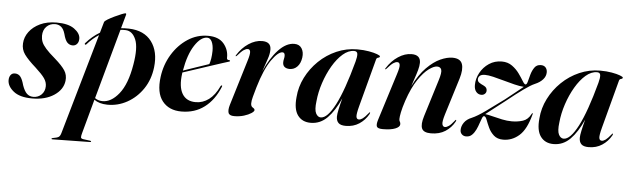

<svg xmlns="http://www.w3.org/2000/svg" viewBox="-53 -719 3720 1136"><g transform="rotate(5 1807.0 -151.0)"><path d="M150.5 -1Q179.5 -1 199 -20.2Q218.5 -39.5 219 -69.5Q219.5 -94 203.8 -116.8Q188 -139.5 149 -175Q102 -216.5 81 -245.8Q60 -275 62.5 -311.5Q64.5 -348.5 88 -380.2Q111.5 -412 152.8 -431.5Q194 -451 250 -451Q320 -451 355.5 -425.2Q391 -399.5 392 -369Q392.5 -348.5 382.2 -336.5Q372 -324.5 356 -324.5Q337 -324.5 323.8 -338.2Q310.5 -352 301.5 -388Q293 -417 278 -429Q263 -441 242.5 -441Q211.5 -441 191.2 -420.5Q171 -400 170.5 -366Q170.5 -346.5 177.2 -329.2Q184 -312 202.8 -290.8Q221.5 -269.5 258 -238.5Q302 -200 319.2 -173.2Q336.5 -146.5 332.5 -112Q326 -59.5 274.5 -25.2Q223 9 144.5 9Q71 9 33.8 -21Q-3.5 -51 -3.5 -87Q-3.5 -105 5.2 -117.2Q14 -129.5 30.5 -129.5Q51 -129.5 63.2 -114.5Q75.5 -99.5 85 -64Q97 -29.5 112.5 -15.2Q128 -1 150.5 -1Z M436.5 -338Q432.5 -333.5 428.5 -336.5Q424.5 -340.5 429.5 -345.5Q447.5 -366 467.5 -383Q487.5 -400 510.5 -413.5L529 -478Q531 -484.5 548 -494.8Q565 -505 587.5 -515.8Q610 -526.5 628.2 -533.8Q646.5 -541 651 -541Q657.5 -541 655 -531.5L632.5 -451Q655.5 -453 680 -452.5Q770.5 -449.5 814.5 -390.5Q858.5 -331.5 847.5 -237.5Q839 -164.5 801.8 -109.2Q764.5 -54 708.8 -23Q653 8 590 7Q542 6 512.5 -15.5L457.5 186Q452.5 203.5 452.8 212.2Q453 221 469 223L507.5 228Q514.5 229 514.5 232Q514.5 236 508 236L284.5 239.5Q279.5 239.5 279.5 236.5Q279.5 233.5 285 232Q313.5 227.5 322.2 221Q331 214.5 336 195L506.5 -399Q469 -375 436.5 -338ZM559 -11.5Q611.5 -10 658 -67.8Q704.5 -125.5 724 -242.5Q741.5 -344.5 721.5 -392.2Q701.5 -440 661.5 -442Q645.5 -442.5 630 -441L515.5 -25.5Q534 -12 559 -11.5Z M1257 -157Q1224.5 -77.5 1167.2 -34.2Q1110 9 1031 9Q956.5 9 917.5 -40.5Q878.5 -90 891 -184.5Q900.5 -257.5 937.2 -318Q974 -378.5 1029.2 -414.8Q1084.5 -451 1149.5 -451Q1213 -451 1243.5 -414.8Q1274 -378.5 1272.5 -331Q1271.5 -318.5 1286 -318.5Q1291.5 -318 1292 -315Q1293 -312 1287.5 -310Q1280 -308 1250 -298.2Q1220 -288.5 1178.5 -274.8Q1137 -261 1094 -246.8Q1051 -232.5 1017 -221.5Q1016.5 -218 1016 -214.5Q1005.5 -137 1030 -95.2Q1054.5 -53.5 1110.5 -53.5Q1152.5 -53.5 1188 -79.8Q1223.5 -106 1249 -160.5Q1252.5 -166.5 1256 -165.5Q1260.5 -164.5 1257 -157ZM1145.5 -439.5Q1107.5 -439.5 1071.5 -384.2Q1035.5 -329 1019 -233Q1057 -246 1101.2 -261.2Q1145.5 -276.5 1171.5 -285Q1176.5 -299 1179.8 -318.8Q1183 -338.5 1183.5 -364.5Q1183.5 -398 1173.5 -418.8Q1163.5 -439.5 1145.5 -439.5Z M1323.5 -345Q1320.5 -346 1324.5 -352Q1352 -396 1391.5 -422Q1431 -448 1471 -448Q1524 -448 1524 -402Q1524 -375.5 1513 -344.8Q1502 -314 1487 -269Q1522.5 -350.5 1568.5 -399.2Q1614.5 -448 1662.5 -448Q1692.5 -448 1706.5 -425.8Q1720.5 -403.5 1716 -371Q1711 -336 1692.2 -316.8Q1673.5 -297.5 1647 -297.5Q1628.5 -297.5 1617.2 -306.2Q1606 -315 1606 -333Q1606 -343.5 1608.5 -353.2Q1611 -363 1611 -372Q1611 -392 1597 -392Q1571 -392 1532.2 -337Q1493.5 -282 1461 -172Q1451.5 -138.5 1445 -114.8Q1438.5 -91 1438.5 -75Q1438.5 -57.5 1450 -51Q1461.5 -44.5 1461.5 -37Q1461.5 -29 1445.2 -18.2Q1429 -7.5 1402.5 0.8Q1376 9 1344.5 9Q1315.5 9 1310 -7.8Q1304.5 -24.5 1313.5 -55L1394.5 -322Q1407.5 -363.5 1405.5 -378.5Q1403.5 -393.5 1390.5 -393.5Q1380 -393.5 1366.5 -384.5Q1353 -375.5 1330.5 -349.5Q1326 -344.5 1323.5 -345Z M2076.5 -115Q2063.5 -66.5 2065.8 -51Q2068 -35.5 2081.5 -35.5Q2091.5 -35.5 2104 -44.5Q2116.5 -53.5 2135.5 -77Q2140.5 -84 2142.5 -83.5Q2146.5 -82.5 2141.5 -72.5Q2121 -36 2086.8 -13.5Q2052.5 9 2007 9Q1976.5 9 1963.5 -4Q1950.5 -17 1950.5 -41.5Q1950.5 -56 1956.5 -84.2Q1962.5 -112.5 1973 -151.5Q1939.5 -76 1897.5 -33.5Q1855.5 9 1798.5 9Q1748 9 1721.5 -27.2Q1695 -63.5 1702.5 -135.5Q1707 -196.5 1735.2 -252.5Q1763.5 -308.5 1809.2 -352.8Q1855 -397 1913.5 -422.5Q1972 -448 2037 -448Q2074.5 -448 2105.5 -442.5Q2136.5 -437 2154.8 -430Q2173 -423 2173 -418.5Q2173 -411.5 2163.8 -409.8Q2154.5 -408 2152 -399ZM1822 -121Q1815.5 -70.5 1826.5 -49.2Q1837.5 -28 1855.5 -28Q1895 -28 1940 -114.5Q1985 -201 2032 -375Q2040 -404.5 2038.5 -420.8Q2037 -437 2018.5 -437Q1984.5 -437 1951.8 -408.8Q1919 -380.5 1891.5 -333.8Q1864 -287 1845.5 -231.2Q1827 -175.5 1822 -121Z M2211.5 -345Q2208 -346 2212.5 -352Q2240 -396 2279.5 -422Q2319 -448 2359 -448Q2412 -448 2412 -401Q2412 -382.5 2404.8 -356.5Q2397.5 -330.5 2388.2 -304.2Q2379 -278 2373 -259Q2408.5 -330 2449.5 -371.2Q2490.5 -412.5 2530 -430.2Q2569.5 -448 2601.5 -448Q2648.5 -448 2659.8 -416Q2671 -384 2654 -328.5L2586 -109Q2572.5 -64.5 2576.5 -50Q2580.5 -35.5 2592.5 -35.5Q2602.5 -35.5 2615.5 -44.5Q2628.5 -53.5 2647 -77Q2652 -84 2654 -83.5Q2658 -82.5 2653 -72.5Q2633 -36 2598 -13.5Q2563 9 2513 9Q2469 9 2458.8 -15Q2448.5 -39 2464 -89L2531.5 -307Q2546.5 -354.5 2541.2 -371.2Q2536 -388 2515 -388Q2496.5 -388 2466.8 -366.5Q2437 -345 2404.5 -297Q2372 -249 2345 -169.5Q2331 -127 2325.5 -99.8Q2320 -72.5 2320 -59Q2320 -49.5 2324 -43.8Q2328 -38 2328 -29Q2328 -12.5 2301.2 -1.8Q2274.5 9 2227.5 9Q2197 9 2191.5 -3Q2186 -15 2194.5 -42.5L2282.5 -322Q2296 -363.5 2293.8 -378.5Q2291.5 -393.5 2278.5 -393.5Q2268 -393.5 2254.5 -384.5Q2241 -375.5 2218.5 -349.5Q2214 -344.5 2211.5 -345Z M2819 -119.5Q2812.5 -121 2807 -108.5Q2801.5 -96 2795.2 -76.5Q2789 -57 2779.8 -37.5Q2770.5 -18 2756.8 -4.5Q2743 9 2722.5 9Q2706.5 9 2696.5 -0.8Q2686.5 -10.5 2686.5 -26Q2686.5 -49.5 2701.5 -70.8Q2716.5 -92 2745.5 -103.5Q2777.5 -117 2827.5 -153Q2877.5 -189 2931.5 -229Q2963 -253.5 2991.2 -276.5Q3019.5 -299.5 3036.5 -313Q3012 -314.5 2979.8 -322.5Q2947.5 -330.5 2914 -340Q2880.5 -349.5 2851 -356.5Q2821.5 -363.5 2802.5 -363.5Q2781 -363.5 2771.5 -355Q2762 -346.5 2762 -334Q2762 -322 2772 -314.8Q2782 -307.5 2798 -300.5Q2810.5 -294.5 2815 -287.8Q2819.5 -281 2819.5 -271.5Q2819.5 -259.5 2810.8 -251.8Q2802 -244 2790.5 -244Q2772 -244 2759.8 -258.2Q2747.5 -272.5 2747.5 -298.5Q2747.5 -336.5 2766.5 -371.5Q2785.5 -406.5 2818.8 -428.8Q2852 -451 2894.5 -451Q2930.5 -451 2956.2 -432.2Q2982 -413.5 2999.2 -389.2Q3016.5 -365 3027.5 -346.5Q3038.5 -328 3045.5 -328Q3053 -328 3057.8 -346.5Q3062.5 -365 3069.2 -389Q3076 -413 3089 -431.5Q3102 -450 3126.5 -450Q3145 -450 3154.8 -438.8Q3164.5 -427.5 3164.5 -410.5Q3164.5 -387 3147.5 -367.8Q3130.5 -348.5 3100.5 -336Q3076 -325.5 3034.8 -295.8Q2993.5 -266 2937 -220.5Q2903 -194.5 2872 -170.2Q2841 -146 2823.5 -132.5Q2842.5 -130 2869 -123Q2895.5 -116 2925.5 -109.8Q2955.5 -103.5 2983.5 -103.5Q3019 -103.5 3049.2 -113.2Q3079.5 -123 3097 -157.5Q3099.5 -163 3102 -162.5Q3104.5 -162 3102.5 -155Q3079 -65 3037 -28Q2995 9 2942 9Q2907 9 2886 -10Q2865 -29 2853.5 -54Q2842 -79 2834.8 -98.8Q2827.5 -118.5 2819 -119.5Z M3519 -115Q3506 -66.5 3508.2 -51Q3510.5 -35.5 3524 -35.5Q3534 -35.5 3546.5 -44.5Q3559 -53.5 3578 -77Q3583 -84 3585 -83.5Q3589 -82.5 3584 -72.5Q3563.5 -36 3529.2 -13.5Q3495 9 3449.5 9Q3419 9 3406 -4Q3393 -17 3393 -41.5Q3393 -56 3399 -84.2Q3405 -112.5 3415.5 -151.5Q3382 -76 3340 -33.5Q3298 9 3241 9Q3190.5 9 3164 -27.2Q3137.5 -63.5 3145 -135.5Q3149.5 -196.5 3177.8 -252.5Q3206 -308.5 3251.8 -352.8Q3297.5 -397 3356 -422.5Q3414.5 -448 3479.5 -448Q3517 -448 3548 -442.5Q3579 -437 3597.2 -430Q3615.5 -423 3615.5 -418.5Q3615.5 -411.5 3606.2 -409.8Q3597 -408 3594.5 -399ZM3264.5 -121Q3258 -70.5 3269 -49.2Q3280 -28 3298 -28Q3337.5 -28 3382.5 -114.5Q3427.5 -201 3474.5 -375Q3482.5 -404.5 3481 -420.8Q3479.5 -437 3461 -437Q3427 -437 3394.2 -408.8Q3361.5 -380.5 3334 -333.8Q3306.5 -287 3288 -231.2Q3269.5 -175.5 3264.5 -121Z"/></g></svg>

Font: Fraunces 144pt S000 SemiBold
Style: Italic
Weight: 600
Italic angle: -16°
Version: Version 1.000; ttfautohint (v1.8.3)